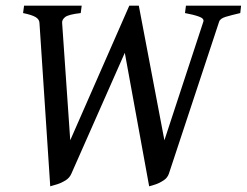

<svg xmlns="http://www.w3.org/2000/svg" viewBox="-20 -635 861 670"><path d="M821.3 -615.2 818.4 -589.4Q786.6 -582 767.3 -576.2Q748 -570.3 744.6 -559.1L569.3 -28.8Q564.5 -14.6 551 -5.6Q537.6 3.4 523.2 8.3Q508.8 13.2 500.5 15.1L415.5 -450.7L229 -28.8Q222.7 -14.2 208.5 -5.4Q194.3 3.4 179.2 8.1Q164.1 12.7 155.3 15.1L117.7 -555.2Q117.2 -567.4 104.5 -575.2Q91.8 -583 60.5 -589.4L64 -615.2H265.1L261.7 -589.4Q218.3 -584.5 207 -575.2Q195.8 -565.9 196.8 -555.2L225.1 -145.5L431.2 -615.2H464.4L553.7 -145.5L689.5 -559.1Q693.4 -570.3 674.3 -577.1Q655.3 -584 625.5 -589.4L628.9 -615.2Z"/></svg>

Font: Gentium Book Plus
Style: Italic
Weight: 400
Italic angle: -8°
Designer: Victor Gaultney, Annie Olsen, Iska Routamaa, Becca Hirsbrunner
Foundry: SIL International
Version: Version 6.101